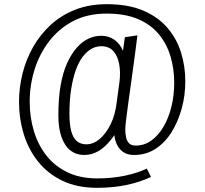

<svg xmlns="http://www.w3.org/2000/svg" viewBox="-20 -731 978 918"><path d="M445 167Q349 167 279 133.5Q209 100 162.5 42Q116 -16 93.5 -90Q71 -164 71 -244Q71 -313 88 -380.5Q105 -448 139 -507.5Q173 -567 223.5 -613Q274 -659 340.5 -685Q407 -711 491 -711Q593 -711 664.5 -680.5Q736 -650 780.5 -598Q825 -546 845.5 -480Q866 -414 866 -342Q866 -274 848.5 -211Q831 -148 799.5 -98Q768 -48 723 -19Q678 10 621 10Q590 10 570 -3.5Q550 -17 539.5 -39Q529 -61 527 -85Q506 -55 483.5 -33.5Q461 -12 435.5 -1Q410 10 382 10Q345 10 317.5 -11Q290 -32 274.5 -74.5Q259 -117 259 -180Q259 -261 270 -323.5Q281 -386 301.5 -430.5Q322 -475 348 -504Q374 -533 403.5 -546.5Q433 -560 464 -560Q499 -560 526 -541.5Q553 -523 568 -488L577 -553L637 -562Q632 -521 625 -468Q618 -415 610 -358Q602 -301 595 -250.5Q588 -200 583.5 -163Q579 -126 579 -113Q579 -93 582.5 -75.5Q586 -58 596.5 -46.5Q607 -35 629 -35Q670 -35 703.5 -59Q737 -83 761.5 -124.5Q786 -166 799.5 -220.5Q813 -275 813 -335Q813 -401 795.5 -460.5Q778 -520 740 -566.5Q702 -613 640.5 -639.5Q579 -666 490 -666Q398 -666 329.5 -630Q261 -594 214.5 -533Q168 -472 145 -397.5Q122 -323 122 -245Q122 -172 141.5 -106Q161 -40 201 11.5Q241 63 302 92.5Q363 122 445 122Q514 122 575 109.5Q636 97 682 75L702 115Q649 140 584.5 153.5Q520 167 445 167ZM393 -41Q426 -41 456 -66Q486 -91 508.5 -136Q531 -181 538 -242L551 -338Q557 -384 550 -423.5Q543 -463 522 -486.5Q501 -510 464 -510Q440 -510 418 -498Q396 -486 376.5 -461Q357 -436 343 -397.5Q329 -359 320.5 -306.5Q312 -254 312 -187Q312 -137 320.5 -104.5Q329 -72 347 -56.5Q365 -41 393 -41Z"/></svg>

Font: Truculenta Light
Style: Regular
Weight: 300
Version: Version 1.002